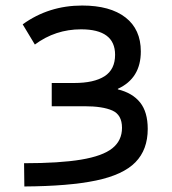

<svg xmlns="http://www.w3.org/2000/svg" viewBox="-20 -662 620 694"><path d="M68 12 67 -72Q195 -72 273 -85Q351 -98 386 -126Q421 -154 421 -200Q421 -247 386 -262.5Q351 -278 285 -278H167V-362H248Q320 -362 358 -386.5Q396 -411 396 -464Q396 -556 273 -556Q180 -556 106 -501L62 -574Q156 -642 277 -642Q378 -642 433.5 -599Q489 -556 489 -476Q489 -379 406 -341V-339Q459 -326 486.5 -291.5Q514 -257 514 -196Q514 -121 469.5 -75.5Q425 -30 327 -9.5Q229 11 68 12Z"/></svg>

Font: Sometype Mono Medium
Style: Regular
Weight: 500
Monospace: yes
Designer: Ryoichi Tsunekawa
Foundry: Dharma Type
Version: Version 1.000; ttfautohint (v1.8.3)